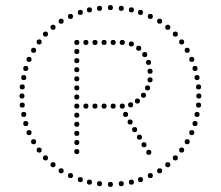

<svg xmlns="http://www.w3.org/2000/svg" viewBox="-20 -733 875 760"><path d="M284 -123Q274 -123 274 -133Q274 -143 284 -143Q294 -143 294 -133Q294 -123 284 -123ZM417 -693Q407 -693 407 -703Q407 -713 417 -713Q427 -713 427 -703Q427 -693 417 -693ZM67 -343Q57 -343 57 -353Q57 -363 67 -363Q77 -363 77 -353Q77 -343 67 -343ZM68 -379Q58 -379 58 -389Q58 -399 68 -399Q78 -399 78 -389Q78 -379 68 -379ZM74 -416Q64 -416 64 -426Q64 -436 74 -436Q84 -436 84 -426Q84 -416 74 -416ZM82 -452Q72 -452 72 -462Q72 -472 82 -472Q92 -472 92 -462Q92 -452 82 -452ZM95 -488Q85 -488 85 -498Q85 -508 95 -508Q105 -508 105 -498Q105 -488 95 -488ZM113 -524Q103 -524 103 -534Q103 -544 113 -544Q123 -544 123 -534Q123 -524 113 -524ZM135 -557Q125 -557 125 -567Q125 -577 135 -577Q145 -577 145 -567Q145 -557 135 -557ZM160 -588Q150 -588 150 -598Q150 -608 160 -608Q170 -608 170 -598Q170 -588 160 -588ZM190 -615Q180 -615 180 -625Q180 -635 190 -635Q200 -635 200 -625Q200 -615 190 -615ZM222 -639Q212 -639 212 -649Q212 -659 222 -659Q232 -659 232 -649Q232 -639 222 -639ZM259 -658Q249 -658 249 -668Q249 -678 259 -678Q269 -678 269 -668Q269 -658 259 -658ZM298 -674Q288 -674 288 -684Q288 -694 298 -694Q308 -694 308 -684Q308 -674 298 -674ZM334 -684Q324 -684 324 -694Q324 -704 334 -704Q344 -704 344 -694Q344 -684 334 -684ZM374 -690Q364 -690 364 -700Q364 -710 374 -710Q384 -710 384 -700Q384 -690 374 -690ZM767 -343Q757 -343 757 -353Q757 -363 767 -363Q777 -363 777 -353Q777 -343 767 -343ZM766 -379Q756 -379 756 -389Q756 -399 766 -399Q776 -399 776 -389Q776 -379 766 -379ZM760 -416Q750 -416 750 -426Q750 -436 760 -436Q770 -436 770 -426Q770 -416 760 -416ZM752 -452Q742 -452 742 -462Q742 -472 752 -472Q762 -472 762 -462Q762 -452 752 -452ZM739 -488Q729 -488 729 -498Q729 -508 739 -508Q749 -508 749 -498Q749 -488 739 -488ZM721 -524Q711 -524 711 -534Q711 -544 721 -544Q731 -544 731 -534Q731 -524 721 -524ZM699 -557Q689 -557 689 -567Q689 -577 699 -577Q709 -577 709 -567Q709 -557 699 -557ZM674 -588Q664 -588 664 -598Q664 -608 674 -608Q684 -608 684 -598Q684 -588 674 -588ZM644 -615Q634 -615 634 -625Q634 -635 644 -635Q654 -635 654 -625Q654 -615 644 -615ZM612 -639Q602 -639 602 -649Q602 -659 612 -659Q622 -659 622 -649Q622 -639 612 -639ZM575 -658Q565 -658 565 -668Q565 -678 575 -678Q585 -678 585 -668Q585 -658 575 -658ZM536 -674Q526 -674 526 -684Q526 -694 536 -694Q546 -694 546 -684Q546 -674 536 -674ZM500 -684Q490 -684 490 -694Q490 -704 500 -704Q510 -704 510 -694Q510 -684 500 -684ZM460 -690Q450 -690 450 -700Q450 -710 460 -710Q470 -710 470 -700Q470 -690 460 -690ZM417 -13Q427 -13 427 -3Q427 7 417 7Q407 7 407 -3Q407 -13 417 -13ZM68 -327Q78 -327 78 -317Q78 -307 68 -307Q58 -307 58 -317Q58 -327 68 -327ZM74 -290Q84 -290 84 -280Q84 -270 74 -270Q64 -270 64 -280Q64 -290 74 -290ZM82 -254Q92 -254 92 -244Q92 -234 82 -234Q72 -234 72 -244Q72 -254 82 -254ZM95 -218Q105 -218 105 -208Q105 -198 95 -198Q85 -198 85 -208Q85 -218 95 -218ZM113 -182Q123 -182 123 -172Q123 -162 113 -162Q103 -162 103 -172Q103 -182 113 -182ZM135 -149Q145 -149 145 -139Q145 -129 135 -129Q125 -129 125 -139Q125 -149 135 -149ZM160 -118Q170 -118 170 -108Q170 -98 160 -98Q150 -98 150 -108Q150 -118 160 -118ZM190 -91Q200 -91 200 -81Q200 -71 190 -71Q180 -71 180 -81Q180 -91 190 -91ZM222 -67Q232 -67 232 -57Q232 -47 222 -47Q212 -47 212 -57Q212 -67 222 -67ZM259 -48Q269 -48 269 -38Q269 -28 259 -28Q249 -28 249 -38Q249 -48 259 -48ZM298 -32Q308 -32 308 -22Q308 -12 298 -12Q288 -12 288 -22Q288 -32 298 -32ZM334 -22Q344 -22 344 -12Q344 -2 334 -2Q324 -2 324 -12Q324 -22 334 -22ZM374 -16Q384 -16 384 -6Q384 4 374 4Q364 4 364 -6Q364 -16 374 -16ZM766 -327Q776 -327 776 -317Q776 -307 766 -307Q756 -307 756 -317Q756 -327 766 -327ZM760 -290Q770 -290 770 -280Q770 -270 760 -270Q750 -270 750 -280Q750 -290 760 -290ZM752 -254Q762 -254 762 -244Q762 -234 752 -234Q742 -234 742 -244Q742 -254 752 -254ZM739 -218Q749 -218 749 -208Q749 -198 739 -198Q729 -198 729 -208Q729 -218 739 -218ZM721 -182Q731 -182 731 -172Q731 -162 721 -162Q711 -162 711 -172Q711 -182 721 -182ZM699 -149Q709 -149 709 -139Q709 -129 699 -129Q689 -129 689 -139Q689 -149 699 -149ZM674 -118Q684 -118 684 -108Q684 -98 674 -98Q664 -98 664 -108Q664 -118 674 -118ZM644 -91Q654 -91 654 -81Q654 -71 644 -71Q634 -71 634 -81Q634 -91 644 -91ZM612 -67Q622 -67 622 -57Q622 -47 612 -47Q602 -47 602 -57Q602 -67 612 -67ZM575 -48Q585 -48 585 -38Q585 -28 575 -28Q565 -28 565 -38Q565 -48 575 -48ZM536 -32Q546 -32 546 -22Q546 -12 536 -12Q526 -12 526 -22Q526 -32 536 -32ZM500 -22Q510 -22 510 -12Q510 -2 500 -2Q490 -2 490 -12Q490 -22 500 -22ZM460 -16Q470 -16 470 -6Q470 4 460 4Q450 4 450 -6Q450 -16 460 -16ZM284 -159Q274 -159 274 -169Q274 -179 284 -179Q294 -179 294 -169Q294 -159 284 -159ZM284 -195Q274 -195 274 -205Q274 -215 284 -215Q294 -215 294 -205Q294 -195 284 -195ZM284 -231Q274 -231 274 -241Q274 -251 284 -251Q294 -251 294 -241Q294 -231 284 -231ZM284 -267Q274 -267 274 -277Q274 -287 284 -287Q294 -287 294 -277Q294 -267 284 -267ZM284 -303Q274 -303 274 -313Q274 -323 284 -323Q294 -323 294 -313Q294 -303 284 -303ZM284 -339Q274 -339 274 -349Q274 -359 284 -359Q294 -359 294 -349Q294 -339 284 -339ZM284 -375Q274 -375 274 -385Q274 -395 284 -395Q294 -395 294 -385Q294 -375 284 -375ZM284 -411Q274 -411 274 -421Q274 -431 284 -431Q294 -431 294 -421Q294 -411 284 -411ZM284 -447Q274 -447 274 -457Q274 -467 284 -467Q294 -467 294 -457Q294 -447 284 -447ZM284 -483Q274 -483 274 -493Q274 -503 284 -503Q294 -503 294 -493Q294 -483 284 -483ZM284 -519Q274 -519 274 -529Q274 -539 284 -539Q294 -539 294 -529Q294 -519 284 -519ZM284 -555Q274 -555 274 -565Q274 -575 284 -575Q294 -575 294 -565Q294 -555 284 -555ZM320 -555Q310 -555 310 -565Q310 -575 320 -575Q330 -575 330 -565Q330 -555 320 -555ZM356 -555Q346 -555 346 -565Q346 -575 356 -575Q366 -575 366 -565Q366 -555 356 -555ZM392 -555Q382 -555 382 -565Q382 -575 392 -575Q402 -575 402 -565Q402 -555 392 -555ZM428 -555Q418 -555 418 -565Q418 -575 428 -575Q438 -575 438 -565Q438 -555 428 -555ZM464 -555Q454 -555 454 -565Q454 -575 464 -575Q474 -575 474 -565Q474 -555 464 -555ZM320 -303Q310 -303 310 -313Q310 -323 320 -323Q330 -323 330 -313Q330 -303 320 -303ZM356 -303Q346 -303 346 -313Q346 -323 356 -323Q366 -323 366 -313Q366 -303 356 -303ZM392 -303Q382 -303 382 -313Q382 -323 392 -323Q402 -323 402 -313Q402 -303 392 -303ZM428 -303Q418 -303 418 -313Q418 -323 428 -323Q438 -323 438 -313Q438 -303 428 -303ZM464 -303Q454 -303 454 -313Q454 -323 464 -323Q474 -323 474 -313Q474 -303 464 -303ZM500 -549Q490 -549 490 -559Q490 -569 500 -569Q510 -569 510 -559Q510 -549 500 -549ZM529 -532Q519 -532 519 -542Q519 -552 529 -552Q539 -552 539 -542Q539 -532 529 -532ZM553 -507Q543 -507 543 -517Q543 -527 553 -527Q563 -527 563 -517Q563 -507 553 -507ZM568 -476Q558 -476 558 -486Q558 -496 568 -496Q578 -496 578 -486Q578 -476 568 -476ZM574 -441Q564 -441 564 -451Q564 -461 574 -461Q584 -461 584 -451Q584 -441 574 -441ZM574 -407Q564 -407 564 -417Q564 -427 574 -427Q584 -427 584 -417Q584 -407 574 -407ZM564 -375Q554 -375 554 -385Q554 -395 564 -395Q574 -395 574 -385Q574 -375 564 -375ZM548 -346Q538 -346 538 -356Q538 -366 548 -366Q558 -366 558 -356Q558 -346 548 -346ZM524 -323Q514 -323 514 -333Q514 -343 524 -343Q534 -343 534 -333Q534 -323 524 -323ZM497 -308Q487 -308 487 -318Q487 -328 497 -328Q507 -328 507 -318Q507 -308 497 -308ZM477 -270Q467 -270 467 -280Q467 -290 477 -290Q487 -290 487 -280Q487 -270 477 -270ZM495 -240Q485 -240 485 -250Q485 -260 495 -260Q505 -260 505 -250Q505 -240 495 -240ZM513 -210Q503 -210 503 -220Q503 -230 513 -230Q523 -230 523 -220Q523 -210 513 -210ZM532 -180Q522 -180 522 -190Q522 -200 532 -200Q542 -200 542 -190Q542 -180 532 -180ZM550 -150Q540 -150 540 -160Q540 -170 550 -170Q560 -170 560 -160Q560 -150 550 -150ZM569 -120Q559 -120 559 -130Q559 -140 569 -140Q579 -140 579 -130Q579 -120 569 -120Z"/></svg>

Font: Raleway Dots 
Style: Regular
Weight: 400
Version: Version 1.000